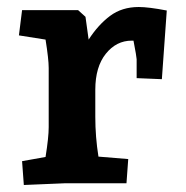

<svg xmlns="http://www.w3.org/2000/svg" viewBox="-20 -523 531 548"><path d="M43 -63 110 -75Q119 -131 119 -160V-329Q119 -354 110 -410L34 -422L43 -494H203L224 -475L233 -410Q260 -452 294 -477.5Q328 -503 376 -503Q404 -503 456 -493L442 -297L370 -300V-354Q370 -360 361 -407H356Q312 -407 282 -369.5Q252 -332 252 -267V-190Q252 -132 261 -76L346 -69L341 0H167L48 5Z"/></svg>

Font: Andada Pro ExtraBold
Style: Regular
Weight: 800
Designer: Carolina Giovagnoli
Foundry: Huerta Tipografica
Version: Version 3.005; ttfautohint (v1.8.4)